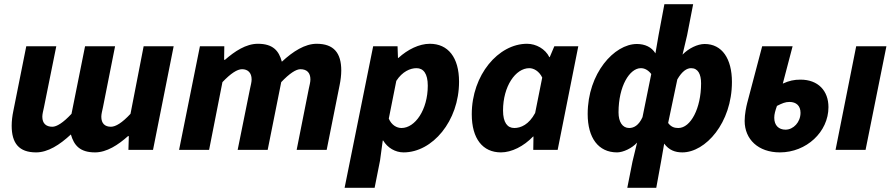

<svg xmlns="http://www.w3.org/2000/svg" viewBox="-20 -719 4286 921"><path d="M153 12C210 12 266 -24 320 -74C335 -22 363 12 436 12C492 12 547 -24 594 -66H598L596 0H714L813 -497H669L606 -173C566 -130 535 -111 512 -111C483 -111 466 -127 466 -159C466 -172 470 -186 474 -205L532 -497H388L323 -173C283 -130 252 -111 231 -111C201 -111 183 -127 183 -159C183 -172 187 -186 191 -205L250 -497H106L44 -187C39 -163 36 -139 36 -116C36 -32 71 12 153 12Z M839 0H983L1047 -325C1087 -367 1118 -387 1141 -387C1169 -387 1187 -370 1187 -338C1187 -325 1183 -311 1179 -292L1120 0H1264L1329 -325C1369 -367 1400 -387 1421 -387C1452 -387 1469 -370 1469 -338C1469 -325 1465 -311 1461 -292L1403 0H1547L1609 -310C1614 -334 1617 -359 1617 -381C1617 -465 1581 -509 1499 -509C1443 -509 1386 -473 1332 -423C1318 -475 1290 -509 1217 -509C1160 -509 1106 -473 1059 -432H1055L1056 -497H939Z M1633 182H1777L1803 51L1816 -45H1818C1839 -10 1876 12 1916 12C2054 12 2182 -138 2182 -327C2182 -444 2129 -509 2042 -509C1991 -509 1936 -482 1891 -441H1889L1887 -497H1770ZM1906 -105C1883 -105 1858 -119 1845 -150L1881 -331C1910 -376 1948 -392 1978 -392C2011 -392 2032 -366 2032 -308C2032 -192 1971 -105 1906 -105Z M2383 12C2434 12 2492 -17 2537 -64H2539L2538 0H2655L2754 -497H2639L2617 -445H2615C2596 -484 2552 -509 2508 -509C2371 -509 2243 -360 2243 -171C2243 -53 2296 12 2383 12ZM2447 -105C2414 -105 2393 -131 2393 -189C2393 -305 2453 -392 2519 -392C2540 -392 2566 -378 2581 -347L2547 -177C2517 -121 2478 -105 2447 -105Z M2989 182H3128L3151 56L3166 -30C3189 1 3218 12 3253 12C3364 12 3491 -129 3491 -326C3491 -437 3444 -508 3360 -508C3326 -508 3283 -487 3254 -457L3276 -550L3305 -699H3167L3139 -550L3124 -463C3106 -493 3074 -508 3035 -508C2927 -508 2799 -368 2799 -172C2799 -58 2850 12 2940 12C2969 12 3012 -8 3036 -35L3014 56ZM2998 -105C2966 -105 2947 -134 2947 -180C2947 -307 3001 -392 3054 -392C3073 -392 3090 -382 3104 -364L3062 -157C3044 -117 3020 -105 2998 -105ZM3234 -105C3216 -105 3200 -109 3185 -129L3229 -338C3252 -378 3275 -392 3295 -392C3328 -392 3343 -364 3343 -319C3343 -199 3293 -105 3234 -105Z M3721 12C3848 12 3954 -86 3954 -205C3954 -283 3905 -337 3820 -337C3789 -337 3766 -332 3735 -318L3782 -497H3636L3564 -224C3560 -208 3552 -172 3552 -139C3552 -51 3617 12 3721 12ZM3748 -97C3716 -97 3694 -117 3694 -154C3694 -172 3699 -188 3707 -211C3733 -224 3747 -230 3767 -230C3800 -230 3820 -211 3820 -178C3820 -133 3786 -97 3748 -97ZM3988 0H4132L4232 -497H4087Z"/></svg>

Font: Source Sans Pro
Style: Bold Italic
Weight: 700
Italic angle: -11°
Designer: Paul D. Hunt
Foundry: Adobe Systems Incorporated
Version: Version 3.006;hotconv 1.0.111;makeotfexe 2.5.65597